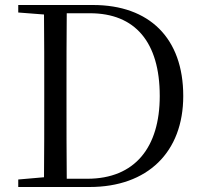

<svg xmlns="http://www.w3.org/2000/svg" viewBox="-20 -748 810 768"><path d="M53 -698 156 -690C157 -591 157 -490 157 -385V-358C157 -239 157 -137 156 -39L53 -30V0H338C571 0 713 -140 713 -364C713 -596 577 -728 352 -728H53ZM247 -33C246 -134 246 -237 246 -358V-385C246 -493 246 -595 247 -695H340C520 -695 619 -580 619 -364C619 -159 520 -33 329 -33Z"/></svg>

Font: Source Han Serif CN
Style: Regular
Weight: 400
Designer: Ryoko NISHIZUKA 西塚涼子 (kana & ideographs); Frank Grießhammer (Latin, Greek & Cyrillic); Wenlong ZHANG 张文龙 (bopomofo); San
Foundry: Adobe
Version: Version 2.003;hotconv 1.1.1;makeotfexe 2.6.0